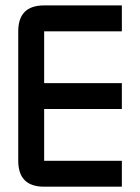

<svg xmlns="http://www.w3.org/2000/svg" viewBox="-20 -704 528 724"><path d="M146.5 -683.6H439.5V-585.9H146.5V-390.6H439.5V-293H146.5V-97.7H439.5V0H146.5Q48.8 0 48.8 -97.7V-585.9Q48.8 -683.6 146.5 -683.6Z"/></svg>

Font: BabelStone Runic Berhtwald
Style: Regular
Weight: 400
Designer: Andrew West
Foundry: BabelStone
Version: Version 7.004;November 9, 2023